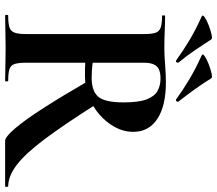

<svg xmlns="http://www.w3.org/2000/svg" viewBox="-69 -779 848 750"><g transform="rotate(90 355.0 -404.0)"><path d="M368 -668Q328 -697 287.5 -721Q247 -745 196 -768Q188 -772 200 -780Q212 -788 231.5 -795.5Q251 -803 267.5 -806.5Q284 -810 286 -805Q305 -774 328 -742Q351 -710 376 -678Q379 -674 376 -670Q373 -666 368 -668ZM216 -668Q176 -697 135.5 -721Q95 -745 44 -768Q36 -772 48 -780Q60 -788 79.5 -795.5Q99 -803 115.5 -806.5Q132 -810 134 -805Q154 -774 176 -741.5Q198 -709 224 -678Q226 -674 223.5 -670Q221 -666 216 -668ZM530 0Q515 0 481.5 -39Q448 -78 401 -151.5Q354 -225 295 -327L387 -356Q467 -230 523.5 -154.5Q580 -79 624 -45.5Q668 -12 708 -12Q710 -12 710 -6Q710 0 708 0Q638 0 594 0Q550 0 530 0ZM302 -628Q394 -628 444.5 -594.5Q495 -561 495 -501Q495 -463 476.5 -429Q458 -395 427.5 -368.5Q397 -342 358.5 -327Q320 -312 280 -312Q266 -312 251.5 -312Q237 -312 225 -313V-81Q225 -52 230 -37Q235 -22 250 -17Q265 -12 296 -12Q298 -12 298 -6Q298 0 296 0Q270 0 238 -1Q206 -2 168 -2Q132 -2 99.5 -1Q67 0 41 0Q38 0 38 -6Q38 -12 41 -12Q72 -12 87 -17Q102 -22 107.5 -37Q113 -52 113 -81V-544Q113 -573 108 -587.5Q103 -602 88 -607.5Q73 -613 42 -613Q40 -613 40 -619Q40 -625 42 -625Q68 -625 100 -623.5Q132 -622 168 -622Q198 -622 233.5 -625Q269 -628 302 -628ZM380 -463Q380 -522 368 -553Q356 -584 335 -595.5Q314 -607 287 -607Q264 -607 250.5 -600.5Q237 -594 231 -579.5Q225 -565 225 -542V-342Q239 -340 255 -339Q271 -338 283 -338Q336 -338 358 -364Q380 -390 380 -463Z"/></g></svg>

Font: Cormorant Light
Style: Bold
Weight: 700
Version: Version 4.000